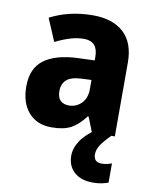

<svg xmlns="http://www.w3.org/2000/svg" viewBox="-88 -626 740 931"><g transform="rotate(10 281.5 -160.5)"><path d="M295 -560Q392 -560 446 -510.5Q500 -461 500 -363V0H387L358 -73H354Q322 -30 286 -10Q250 10 189 10Q117 10 76 -37Q35 -84 35 -165Q35 -253 91 -295.5Q147 -338 256 -343L340 -346V-363Q340 -440 271 -440Q239 -440 204 -429.5Q169 -419 131 -400L84 -511Q127 -534 180.5 -547Q234 -560 295 -560ZM296 -248Q242 -246 219.5 -226Q197 -206 197 -171Q197 -138 212.5 -123.5Q228 -109 254 -109Q290 -109 315.5 -134.5Q341 -160 341 -204V-250ZM420 102Q420 141 460 141Q473 141 486.5 138Q500 135 509 131V226Q495 231 476.5 235Q458 239 433 239Q375 239 341.5 209Q308 179 308 128Q308 91 333 53.5Q358 16 411 -19L483 0Q450 33 435 56Q420 79 420 102Z"/></g></svg>

Font: Noto Sans Devanagari SemiCondensed ExtraBold
Style: Regular
Weight: 800
Width: 4
Designer: Jelle Bosma - Monotype Design Team
Foundry: Monotype Imaging Inc.
Version: Version 2.004; ttfautohint (v1.8.4.7-5d5b)